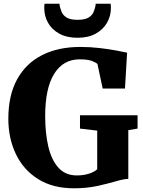

<svg xmlns="http://www.w3.org/2000/svg" viewBox="-20 -1006 772 1037"><path d="M379.5 11Q265 11 185.8 -38.8Q106.5 -88.5 65.8 -173.8Q25 -259 25 -365Q25 -490.5 72.2 -577Q119.5 -663.5 206.8 -708Q294 -752.5 414 -752.5Q467 -752.5 518.2 -746.5Q569.5 -740.5 609.2 -733Q649 -725.5 666.5 -721.5L655 -528H534.5L506.5 -660Q500 -667.5 477.2 -676.5Q454.5 -685.5 410 -685.5Q321.5 -685.5 272.8 -607.5Q224 -529.5 224 -379Q224 -286 241.2 -213.5Q258.5 -141 296 -99.8Q333.5 -58.5 395 -58.5Q431 -58.5 460.5 -68Q490 -77.5 505 -92V-300.5L412 -311.5V-383.5H723V-311.5L673 -303V-40Q646.5 -39 603.5 -26.2Q560.5 -13.5 504 -1.2Q447.5 11 379.5 11ZM399 -802Q340.5 -802 300.2 -824.2Q260 -846.5 239.5 -883Q219 -919.5 219 -961.5Q219 -975.5 220.5 -986H301.5Q301.5 -984 301.8 -980.5Q302 -977 302.5 -973.5Q306 -959.5 312.8 -942Q319.5 -924.5 339 -911.8Q358.5 -899 399 -899Q439.5 -899 459 -911.5Q478.5 -924 485.5 -941.5Q492.5 -959 495.5 -973.5Q496.5 -977 496.5 -980.5Q496.5 -984 496.5 -986H577.5Q579 -975.5 579 -962Q579 -920 558.2 -883.5Q537.5 -847 497.5 -824.5Q457.5 -802 399 -802Z"/></svg>

Font: Merriweather Black
Style: Regular
Weight: 900
Designer: Eben Sorkin
Foundry: Eben Sorkin
Version: Version 2.200;gftools[0.9.31]